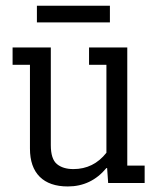

<svg xmlns="http://www.w3.org/2000/svg" viewBox="-20 -650 559 682"><path d="M358 -419.8H296.3V-481.5H432.1V-61.7H493.8V0H364.2L360.5 -53.1H358Q303.7 12.3 221 12.3Q155.6 12.3 121 -22.2Q86.4 -56.8 86.4 -122.2V-419.8H24.7V-481.5H160.5V-134.6Q160.5 -85.2 182.1 -67.3Q203.7 -49.4 240.7 -49.4Q312.3 -49.4 358 -107.4ZM111.1 -629.6H370.4V-570.4H111.1Z"/></svg>

Font: Slabo 27px
Style: Regular
Weight: 400
Version: Version 1.02 Build 003a